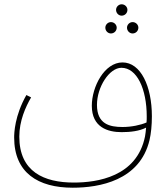

<svg xmlns="http://www.w3.org/2000/svg" viewBox="-20 -687 779 895"><path d="M547 -614C562 -614 574 -626 574 -641C574 -655 562 -667 547 -667C533 -667 521 -655 521 -641C521 -626 533 -614 547 -614ZM497 -531C512 -531 524 -543 524 -558C524 -572 512 -584 497 -584C483 -584 471 -572 471 -558C471 -543 483 -531 497 -531ZM598 -531C613 -531 625 -543 625 -558C625 -572 613 -584 598 -584C584 -584 572 -572 572 -558C572 -543 584 -531 598 -531ZM319 188C443 188 632 155 677 -34C684 -64 688 -103 688 -145C688 -285 636 -396 551 -396C467 -396 408 -283 408 -194C408 -93 483 -71 547 -71C588 -71 630 -76 661 -92C660 -77 658 -63 656 -51C618 137 433 164 324 164C186 164 70 114 70 -50C70 -124 99 -188 125 -233L103 -244C48 -147 46 -66 46 -46C46 119 158 188 319 188ZM432 -198C432 -282 490 -371 546 -371C618 -371 664 -273 664 -144C664 -135 664 -126 663 -116C635 -104 593 -95 551 -95C492 -95 432 -108 432 -198Z"/></svg>

Font: Noto Sans Arabic SemCond Thin
Style: Regular
Weight: 100
Width: 4
Designer: Monotype Design Team, Nadine Chahine, Nizar Qandah and Khaled Hosny
Foundry: Monotype Imaging Inc.
Version: Version 2.012